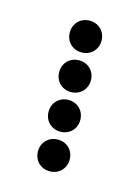

<svg xmlns="http://www.w3.org/2000/svg" viewBox="-70 -434 341 468"><g transform="rotate(15 100.0 -200.0)"><path d="M100 -310C123 -310 140 -327 140 -350C140 -373 123 -390 100 -390C77 -390 60 -373 60 -350C60 -327 77 -310 100 -310ZM100 -210C123 -210 140 -227 140 -250C140 -273 123 -290 100 -290C77 -290 60 -273 60 -250C60 -227 77 -210 100 -210ZM100 -110C123 -110 140 -127 140 -150C140 -173 123 -190 100 -190C77 -190 60 -173 60 -150C60 -127 77 -110 100 -110ZM100 -10C123 -10 140 -27 140 -50C140 -73 123 -90 100 -90C77 -90 60 -73 60 -50C60 -27 77 -10 100 -10Z"/></g></svg>

Font: TINY 5x3 80
Style: Regular
Weight: 200
Designer: Jack Halten Fahnestock
Foundry: Velvetyne Type Foundry
Version: Version 1.002;hotconv 1.0.109;makeotfexe 2.5.65596